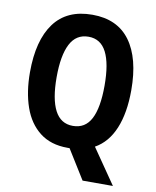

<svg xmlns="http://www.w3.org/2000/svg" viewBox="-96 -798 846 1041"><g transform="rotate(10 327.0 -277.5)"><path d="M606 -358Q606 -233 570.5 -147.5Q535 -62 465 -23L598 170H431L331 9H319Q227 9 166.5 -38Q106 -85 77 -168Q48 -251 48 -359Q48 -535 118 -630Q188 -725 328 -725Q466 -725 536 -629.5Q606 -534 606 -358ZM195 -358Q195 -238 227.5 -175.5Q260 -113 327 -113Q395 -113 427 -174.5Q459 -236 459 -358Q459 -479 427 -541.5Q395 -604 328 -604Q260 -604 227.5 -541Q195 -478 195 -358Z"/></g></svg>

Font: Noto Sans Thai Cond
Style: Bold
Weight: 700
Width: 3
Designer: Monotype Design Team
Foundry: Monotype Imaging Inc.
Version: Version 2.002; ttfautohint (v1.8.4.7-5d5b)